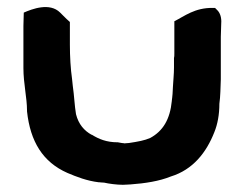

<svg xmlns="http://www.w3.org/2000/svg" viewBox="-20 -499 681 533"><path d="M45 -310C45 -267 55 -228 55 -192V-190C64 -106 99 -49 167 -19C193 -8 221 3 254 7H256C259 7 261 8 269 8C282 11 304 14 321 14C330 14 336 13 341 13H342C383 10 422 4 454 -9C516 -28 553 -76 575 -132C584 -154 589 -181 589 -211C592 -232 592 -255 593 -279V-397C593 -408 594 -417 594 -430C595 -442 595 -461 581 -473L577 -477H571C521 -478 492 -454 464 -440V-351C464 -345 464 -341 463 -338V-312C463 -292 461 -278 460 -257L459 -238C458 -231 458 -224 457 -220V-219C452 -167 432 -135 397 -116C381 -109 364 -106 338 -102C334 -102 328 -101 325 -101C325 -101 323 -102 318 -102L307 -104H306C276 -104 254 -113 235 -125H234C214 -136 198 -154 191 -182C187 -205 186 -234 182 -261L180 -280C176 -308 174 -342 174 -375V-438C167 -444 163 -448 155 -456L147 -464C118 -493 69 -474 46 -464L45 -427Z"/></svg>

Font: Hussar Pisanka
Style: Bd
Weight: 700
Designer: Robert Jablonski
Foundry: Cannot Into Space Fonts
Version: Version 1.070